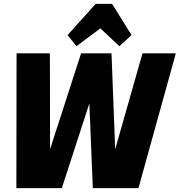

<svg xmlns="http://www.w3.org/2000/svg" viewBox="-20 -977 933 997"><path d="M66 -700H239L240 -205H241L401 -700H559L578 -205H579L720 -700H893L699 0H462L444 -440L301 0H65ZM331 -795 477 -957H562L663 -795L600 -737L452 -876H563L377 -737Z"/></svg>

Font: Pathway Extreme Condensed ExtraBold
Style: Italic
Weight: 800
Width: 3
Italic angle: -8°
Version: Version 1.001;gftools[0.9.26]